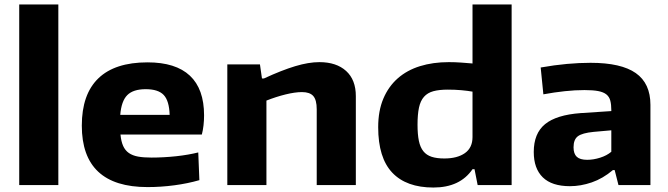

<svg xmlns="http://www.w3.org/2000/svg" viewBox="-20 -828 2990 859"><path d="M66 -808H241V0H66Z M640 9Q346 9 346 -266Q346 -406 420 -477.5Q494 -549 640 -549Q766 -549 829.5 -489.5Q893 -430 893 -312Q893 -289 890.5 -267Q888 -245 883 -226H519Q522 -195 531 -175Q540 -155 556.5 -143.5Q573 -132 597.5 -127.5Q622 -123 658 -123Q683 -123 711.5 -124.5Q740 -126 768 -129Q796 -132 821.5 -136.5Q847 -141 867 -146L872 -22Q820 -7 760 1Q700 9 640 9ZM632 -429Q576 -429 549.5 -402.5Q523 -376 518 -314H739Q737 -377 712.5 -403Q688 -429 632 -429Z M997 -540H1143L1152 -477H1161Q1241 -514 1301 -532Q1361 -550 1409 -550Q1485 -550 1528.5 -510.5Q1572 -471 1572 -398V0H1397V-339Q1397 -381 1381.5 -398.5Q1366 -416 1331 -416Q1300 -416 1257.5 -405.5Q1215 -395 1172 -378V0H997Z M1919 11Q1798 11 1735 -55.5Q1672 -122 1672 -259Q1672 -332 1695 -386.5Q1718 -441 1759.5 -477.5Q1801 -514 1859 -532Q1917 -550 1988 -550Q2017 -550 2044 -548Q2071 -546 2094 -544V-808H2269V0H2117L2103 -71H2094Q2038 11 1919 11ZM1968 -119Q2026 -119 2060 -143Q2094 -167 2094 -215V-418Q2072 -422 2043.5 -424.5Q2015 -427 1983 -427Q1945 -427 1919 -420Q1893 -413 1877 -395Q1861 -377 1854.5 -346.5Q1848 -316 1848 -270Q1848 -227 1854 -198Q1860 -169 1874 -151.5Q1888 -134 1911 -126.5Q1934 -119 1968 -119Z M2530 5Q2449 5 2408.5 -34.5Q2368 -74 2368 -148Q2368 -231 2418.5 -272.5Q2469 -314 2578 -322L2715 -331V-335Q2715 -360 2710.5 -377.5Q2706 -395 2693 -405.5Q2680 -416 2656.5 -420.5Q2633 -425 2595 -425Q2553 -425 2506.5 -420Q2460 -415 2411 -406L2399 -526Q2461 -537 2516.5 -542Q2572 -547 2622 -547Q2759 -547 2824.5 -501Q2890 -455 2890 -359V0H2747L2730 -67H2722Q2677 -29 2627.5 -12Q2578 5 2530 5ZM2607 -113Q2635 -113 2665 -122.5Q2695 -132 2715 -149V-245L2636 -238Q2585 -233 2565.5 -218.5Q2546 -204 2546 -169Q2546 -140 2560.5 -126.5Q2575 -113 2607 -113Z"/></svg>

Font: Encode Sans Wide
Style: Bold
Weight: 700
Designer: Pablo Impallari, Andres Torresi
Foundry: Pablo Impallari, Andres Torresi
Version: Version 1.000; ttfautohint (v1.00) -l 8 -r 50 -G 200 -x 14 -